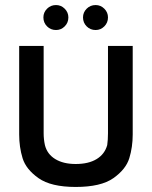

<svg xmlns="http://www.w3.org/2000/svg" viewBox="-20 -732 602 761"><path d="M56 0ZM506 -199V-550H408V-204Q408 -178 405 -157Q395 -121 363 -101.5Q331 -82 280 -82Q231 -82 199 -101.5Q167 -121 158 -157Q153 -180 153 -204V-550H56V-199Q56 -149 69.5 -105Q83 -61 132.5 -26Q182 9 280 9Q380 9 429.5 -26Q479 -61 492.5 -105Q506 -149 506 -199ZM152 -663Q152 -683 166.5 -697.5Q181 -712 202 -712Q222 -712 236.5 -697.5Q251 -683 251 -663Q251 -642 236.5 -627.5Q222 -613 202 -613Q181 -613 166.5 -627.5Q152 -642 152 -663ZM309 -663Q309 -683 323.5 -697.5Q338 -712 359 -712Q379 -712 393.5 -697.5Q408 -683 408 -663Q408 -642 393.5 -627.5Q379 -613 359 -613Q338 -613 323.5 -627.5Q309 -642 309 -663Z"/></svg>

Font: Cambay Devanagari
Style: Regular
Weight: 700
Designer: Pooja Saxena
Foundry: Pooja Saxena
Version: Version 1.095;PS 001.095;hotconv 1.0.70;makeotf.lib2.5.58329